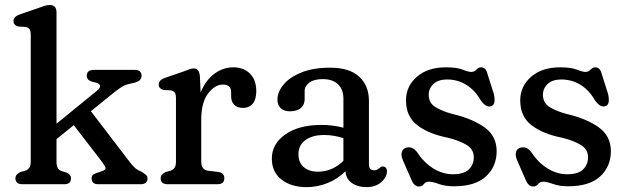

<svg xmlns="http://www.w3.org/2000/svg" viewBox="-20 -758 2574 790"><path d="M72.5 0Q43.5 0 43.5 -24.5Q43.5 -41 65 -50.5L83.5 -55.5Q94.5 -59 100.5 -67.5Q106.5 -76 106.5 -93.5V-615Q106.5 -631.5 101.2 -638.2Q96 -645 86 -647L55 -649Q35.5 -654.5 35.5 -671Q35.5 -689.5 61 -698.5L136.5 -724.5Q151 -730 162.8 -733.8Q174.5 -737.5 184.5 -737.5Q212.5 -737.5 212.5 -707.5V-249L380.5 -386Q392 -395 391.8 -403.8Q391.5 -412.5 378.5 -417L360 -421.5Q346 -426 341.5 -432.2Q337 -438.5 337 -446Q337 -470.5 366 -470.5H533.5Q562.5 -470.5 562.5 -446Q562.5 -436 554.8 -428Q547 -420 519.5 -414.5Q498 -410.5 483.2 -401.8Q468.5 -393 443.5 -373L354 -300.5L513 -92.5Q527 -74.5 536.5 -66.2Q546 -58 559 -53Q572 -46 579.5 -39.5Q587 -33 587 -23.5Q587 0 558 0H384Q357 0 357 -24.5Q357 -32.5 361.8 -37.8Q366.5 -43 379.5 -47L398 -53Q417.5 -59.5 414 -68.8Q410.5 -78 394.5 -99L283.5 -243L212.5 -185.5V-93.5Q212.5 -74.5 218.2 -65.8Q224 -57 235 -53.5L253 -48Q272 -40 272 -24.5Q272 0 245 0Z M802.5 -444 805.5 -377.5Q826 -428 862 -454.5Q898 -481 940 -481Q983 -481 1008.8 -454.8Q1034.5 -428.5 1034.5 -383Q1034.5 -349 1019.8 -331.5Q1005 -314 981 -314Q956.5 -314 943.8 -326.8Q931 -339.5 931 -361.5V-378Q931 -395.5 921.8 -402.8Q912.5 -410 897.5 -410Q864 -410 836 -373.2Q808 -336.5 808 -265V-93.5Q808 -59 836.5 -55.5L877.5 -50.5Q903 -47 903 -24.5Q903 0 874 0H670Q641 0 641 -24.5Q641 -41 662.5 -50.5L681 -55.5Q692 -59 698 -67.5Q704 -76 704 -93.5V-354Q704 -370.5 698.8 -377.2Q693.5 -384 683.5 -386L652.5 -388Q633 -393.5 633 -410Q633 -428.5 658.5 -437.5L734 -463.5Q747 -468.5 758 -472.5Q769 -476.5 776.5 -476.5Q800 -476.5 802.5 -444Z M1098.5 -105.5Q1098.5 -166 1154 -205Q1209.5 -244 1303.5 -244Q1327.5 -244 1350.8 -240.8Q1374 -237.5 1393 -232.5V-351.5Q1393 -390.5 1370.5 -411.5Q1348 -432.5 1308 -432.5Q1272 -432.5 1252.8 -418.2Q1233.5 -404 1233.5 -383.5V-350.5Q1233.5 -326.5 1217.5 -313.2Q1201.5 -300 1173 -300Q1148 -300 1134.8 -313Q1121.5 -326 1121.5 -347.5Q1121.5 -380 1146.8 -410.2Q1172 -440.5 1220.5 -460Q1269 -479.5 1338 -479.5Q1418.5 -479.5 1458.2 -442.2Q1498 -405 1498 -343V-81.5Q1498 -57.5 1519.5 -57.5Q1527 -57.5 1531.5 -60Q1536 -62.5 1539.5 -65Q1543 -68 1546.2 -70.5Q1549.5 -73 1553.5 -73Q1572 -73 1572 -52.5Q1572 -29 1548.8 -8.5Q1525.5 12 1488 12Q1452 12 1427.8 -5Q1403.5 -22 1401.5 -53.5Q1370 -22 1328.2 -5Q1286.5 12 1241.5 12Q1178.5 12 1138.5 -19Q1098.5 -50 1098.5 -105.5ZM1208 -124Q1208 -88 1230.5 -69.8Q1253 -51.5 1287 -51.5Q1347 -51.5 1393 -96V-189.5Q1375 -195.5 1355.2 -199Q1335.5 -202.5 1313.5 -202.5Q1265 -202.5 1236.5 -181.5Q1208 -160.5 1208 -124Z M1819 -431Q1784 -431 1764 -413Q1744 -395 1744 -368Q1744 -334.5 1771.5 -317.5Q1799 -300.5 1840 -289.5Q1923.5 -270 1973.5 -234.2Q2023.5 -198.5 2023.5 -135.5Q2023.5 -73.5 1979.8 -32.5Q1936 8.5 1848 8.5Q1811.5 8.5 1785.5 -1Q1759.5 -10.5 1745 -10.5Q1731.5 -10.5 1724 -0.5Q1716.5 9.5 1704 9.5Q1684 9.5 1673 -18L1637.5 -99Q1629 -119.5 1633.5 -133Q1638 -146.5 1650.5 -150Q1676.5 -158 1696.5 -131.5Q1725 -88 1763.5 -64.5Q1802 -41 1844 -41Q1889 -41 1909.2 -61Q1929.5 -81 1929.5 -111Q1929.5 -144.5 1898.5 -162.5Q1867.5 -180.5 1822 -191.5Q1743.5 -207 1697 -242.8Q1650.5 -278.5 1650.5 -345Q1650.5 -403 1695.2 -442Q1740 -481 1815 -481Q1859.5 -481 1883.5 -471.5Q1907.5 -462 1919 -462Q1931.5 -462 1940 -471.5Q1948.5 -481 1959 -481Q1978 -481 1984.5 -458L2011 -374.5Q2016 -357 2014.8 -340.8Q2013.5 -324.5 1999 -320.5Q1977.5 -315.5 1956 -348.5Q1933.5 -387.5 1898.2 -409.2Q1863 -431 1819 -431Z M2289 -431Q2254 -431 2234 -413Q2214 -395 2214 -368Q2214 -334.5 2241.5 -317.5Q2269 -300.5 2310 -289.5Q2393.5 -270 2443.5 -234.2Q2493.5 -198.5 2493.5 -135.5Q2493.5 -73.5 2449.8 -32.5Q2406 8.5 2318 8.5Q2281.5 8.5 2255.5 -1Q2229.5 -10.5 2215 -10.5Q2201.5 -10.5 2194 -0.5Q2186.5 9.5 2174 9.5Q2154 9.5 2143 -18L2107.5 -99Q2099 -119.5 2103.5 -133Q2108 -146.5 2120.5 -150Q2146.5 -158 2166.5 -131.5Q2195 -88 2233.5 -64.5Q2272 -41 2314 -41Q2359 -41 2379.2 -61Q2399.5 -81 2399.5 -111Q2399.5 -144.5 2368.5 -162.5Q2337.5 -180.5 2292 -191.5Q2213.5 -207 2167 -242.8Q2120.5 -278.5 2120.5 -345Q2120.5 -403 2165.2 -442Q2210 -481 2285 -481Q2329.5 -481 2353.5 -471.5Q2377.5 -462 2389 -462Q2401.5 -462 2410 -471.5Q2418.5 -481 2429 -481Q2448 -481 2454.5 -458L2481 -374.5Q2486 -357 2484.8 -340.8Q2483.5 -324.5 2469 -320.5Q2447.5 -315.5 2426 -348.5Q2403.5 -387.5 2368.2 -409.2Q2333 -431 2289 -431Z"/></svg>

Font: Fraunces 9pt S100
Style: Regular
Weight: 400
Version: Version 1.000; ttfautohint (v1.8.3)